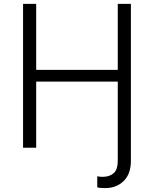

<svg xmlns="http://www.w3.org/2000/svg" viewBox="-20 -747 779 971"><path d="M96.6 0V-727.3H163V-393.8H575.6V-727.3H642V66.4Q642 132.8 605.3 168.5Q568.5 204.2 513.1 204.2Q502.1 204.2 491.1 203.5Q480.1 202.8 471.9 200.3V144.5Q476.9 145.6 483.8 146.5Q490.8 147.4 498.2 147.4Q534.1 147.4 554.9 128.9Q575.6 110.4 575.6 65.3V-334.2H163V0Z"/></svg>

Font: Inter Zeller Light
Style: Regular
Weight: 300
Designer: Rasmus Andersson; Joe Bland
Foundry: zeller
Version: Version 3.015;git-dec3a8cb1